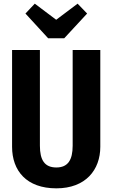

<svg xmlns="http://www.w3.org/2000/svg" viewBox="-20 -1013 615 1049"><path d="M404 -993 287 -905 170 -993 119 -939 243 -804H331L456 -939ZM528 -740H377V-217C377 -139 351 -98 288 -98C224 -98 198 -138 198 -217V-740H46V-211C46 -80 125 16 288 16C448 16 528 -85 528 -211Z"/></svg>

Font: Glow Sans TC Compressed
Style: Bold
Weight: 700
Width: 2
Designer: Ryoko NISHIZUKA (kana, bopomofo & ideographs); Paul D. Hunt (Latin, Greek & Cyrillic); Sandoll Communications, Soo-young
Version: Version 0.93